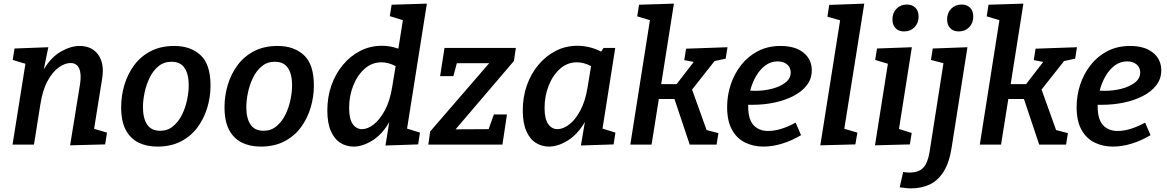

<svg xmlns="http://www.w3.org/2000/svg" viewBox="-20 -796 6427 1057"><path d="M366 4 421 -335Q429 -388 416 -418.5Q403 -449 368 -449Q337 -449 303 -424.5Q269 -400 241.5 -349.5Q214 -299 202 -220L167 0H49L120 -445L50 -466L60 -529L246 -536L221 -414Q262 -482 316 -512.5Q370 -543 418 -543Q486 -543 521 -494.5Q556 -446 542 -361L498 -87L569 -66L559 -1Z M940 -543Q1029 -543 1084 -492.5Q1139 -442 1139 -325Q1139 -263 1121 -203Q1103 -143 1067 -94.5Q1031 -46 976 -17.5Q921 11 846 11Q787 11 742.5 -11Q698 -33 672.5 -80.5Q647 -128 647 -206Q647 -269 665 -329Q683 -389 719 -437.5Q755 -486 810 -514.5Q865 -543 940 -543ZM924 -456Q882 -456 852 -431Q822 -406 803.5 -367.5Q785 -329 776 -286Q767 -243 767 -206Q767 -145 790 -110.5Q813 -76 862 -76Q903 -76 933 -101Q963 -126 982 -164.5Q1001 -203 1010 -246.5Q1019 -290 1019 -327Q1019 -388 996 -422Q973 -456 924 -456Z M1509 -543Q1598 -543 1653 -492.5Q1708 -442 1708 -325Q1708 -263 1690 -203Q1672 -143 1636 -94.5Q1600 -46 1545 -17.5Q1490 11 1415 11Q1356 11 1311.5 -11Q1267 -33 1241.5 -80.5Q1216 -128 1216 -206Q1216 -269 1234 -329Q1252 -389 1288 -437.5Q1324 -486 1379 -514.5Q1434 -543 1509 -543ZM1493 -456Q1451 -456 1421 -431Q1391 -406 1372.5 -367.5Q1354 -329 1345 -286Q1336 -243 1336 -206Q1336 -145 1359 -110.5Q1382 -76 1431 -76Q1472 -76 1502 -101Q1532 -126 1551 -164.5Q1570 -203 1579 -246.5Q1588 -290 1588 -327Q1588 -388 1565 -422Q1542 -456 1493 -456Z M1926 11Q1887 11 1854 -9.5Q1821 -30 1801.5 -74.5Q1782 -119 1782 -188Q1782 -262 1804.5 -326Q1827 -390 1868 -439Q1909 -488 1963.5 -516Q2018 -544 2083 -544Q2129 -544 2173 -528L2198 -685L2126 -707L2136 -770L2330 -776L2221 -88L2292 -66L2282 -1L2102 5L2123 -124Q2084 -56 2030 -22.5Q1976 11 1926 11ZM1973 -85Q2004 -85 2037.5 -111Q2071 -137 2099 -189Q2127 -241 2139 -317L2158 -432Q2118 -453 2080 -453Q2028 -453 1988 -418Q1948 -383 1925 -325.5Q1902 -268 1902 -202Q1902 -141 1922 -113Q1942 -85 1973 -85Z M2771 -166 2746 0H2338L2348 -72L2673 -448H2495L2476 -377H2403L2427 -532H2820L2809 -460L2488 -84L2670 -85L2699 -166Z M3002 11Q2963 11 2930 -9.5Q2897 -30 2877.5 -74.5Q2858 -119 2858 -188Q2858 -262 2880.5 -326Q2903 -390 2944 -439Q2985 -488 3039.5 -516Q3094 -544 3159 -544Q3190 -544 3223 -536.5Q3256 -529 3289 -512L3303 -532H3367L3297 -88L3368 -66L3358 -1L3178 5L3200 -125Q3161 -57 3106.5 -23Q3052 11 3002 11ZM3049 -85Q3080 -85 3114 -111Q3148 -137 3175.5 -189Q3203 -241 3215 -317L3234 -432Q3194 -453 3156 -453Q3104 -453 3064 -418Q3024 -383 3001 -325.5Q2978 -268 2978 -202Q2978 -141 2998 -113Q3018 -85 3049 -85Z M3450 0 3558 -685 3488 -706 3498 -770 3690 -776 3620 -333H3705L3799 -455L3747 -465L3757 -528L3985 -536L3975 -473L3914 -460L3790 -303L3870 -80L3935 -63L3925 0H3777L3693 -251H3607L3567 0Z M4183 11Q4127 11 4081.5 -11.5Q4036 -34 4009.5 -82Q3983 -130 3983 -207Q3983 -271 4003 -331Q4023 -391 4061 -439Q4099 -487 4153.5 -515Q4208 -543 4277 -543Q4358 -543 4403.5 -506Q4449 -469 4449 -409Q4449 -362 4421.5 -326.5Q4394 -291 4347 -267Q4300 -243 4242 -231Q4184 -219 4122 -219Q4108 -219 4099 -219Q4099 -215 4099 -209Q4099 -139 4128.5 -107Q4158 -75 4209 -75Q4276 -75 4360 -121L4390 -52Q4338 -21 4285 -5Q4232 11 4183 11ZM4261 -458Q4223 -458 4193 -435.5Q4163 -413 4142 -376.5Q4121 -340 4110 -297Q4124 -296 4139 -296Q4186 -296 4230.5 -307.5Q4275 -319 4304 -341.5Q4333 -364 4333 -397Q4333 -424 4313.5 -441Q4294 -458 4261 -458Z M4496 4 4605 -684 4535 -704 4545 -769 4738 -776 4628 -87 4700 -66 4689 -1Z M4797 4 4868 -445 4798 -466 4808 -529 5000 -536 4929 -86 4999 -64 4989 -1ZM4957 -623Q4927 -623 4910 -641Q4893 -659 4893 -689Q4893 -725 4915.5 -748Q4938 -771 4973 -771Q5002 -771 5019.5 -753.5Q5037 -736 5037 -705Q5037 -669 5014.5 -646Q4992 -623 4957 -623Z M4933 235 4952 151Q4961 152 4969.5 153Q4978 154 4986 154Q5039 154 5063.5 126.5Q5088 99 5097 43L5174 -448L5105 -466L5115 -529L5306 -536L5219 16Q5206 100 5174.5 149.5Q5143 199 5097.5 220Q5052 241 4996 241Q4978 241 4963.5 239Q4949 237 4933 235ZM5258 -623Q5228 -623 5211 -641Q5194 -659 5194 -689Q5194 -725 5216.5 -748Q5239 -771 5274 -771Q5303 -771 5320.5 -753.5Q5338 -736 5338 -705Q5338 -669 5315.5 -646Q5293 -623 5258 -623Z M5374 0 5482 -685 5412 -706 5422 -770 5614 -776 5544 -333H5629L5723 -455L5671 -465L5681 -528L5909 -536L5899 -473L5838 -460L5714 -303L5794 -80L5859 -63L5849 0H5701L5617 -251H5531L5491 0Z M6107 11Q6051 11 6005.5 -11.5Q5960 -34 5933.5 -82Q5907 -130 5907 -207Q5907 -271 5927 -331Q5947 -391 5985 -439Q6023 -487 6077.5 -515Q6132 -543 6201 -543Q6282 -543 6327.5 -506Q6373 -469 6373 -409Q6373 -362 6345.5 -326.5Q6318 -291 6271 -267Q6224 -243 6166 -231Q6108 -219 6046 -219Q6032 -219 6023 -219Q6023 -215 6023 -209Q6023 -139 6052.5 -107Q6082 -75 6133 -75Q6200 -75 6284 -121L6314 -52Q6262 -21 6209 -5Q6156 11 6107 11ZM6185 -458Q6147 -458 6117 -435.5Q6087 -413 6066 -376.5Q6045 -340 6034 -297Q6048 -296 6063 -296Q6110 -296 6154.5 -307.5Q6199 -319 6228 -341.5Q6257 -364 6257 -397Q6257 -424 6237.5 -441Q6218 -458 6185 -458Z"/></svg>

Font: Bitter SemiBold
Style: Italic
Weight: 600
Italic angle: -9°
Designer: Sol Matas, and Bitter project Authors
Foundry: Sol Matas
Version: Version 2.001